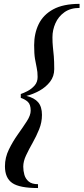

<svg xmlns="http://www.w3.org/2000/svg" viewBox="-20 -800 422 970"><path d="M172 150Q78.5 150 41.8 124.5Q5 99 5 40Q5 -4 24.8 -44.5Q44.5 -85 70 -120.8Q95.5 -156.5 115.2 -187Q135 -217.5 135 -241Q135 -271.5 121.2 -284.8Q107.5 -298 85 -305.5V-325Q100 -330 120 -340.5Q140 -351 155 -368.2Q170 -385.5 170 -411Q170 -437.5 165.5 -457.2Q161 -477 156.8 -502.5Q152.5 -528 152.5 -571.5Q152.5 -631 175.5 -678.2Q198.5 -725.5 249 -753Q299.5 -780.5 382 -780.5V-760Q336 -760 305.5 -738.2Q275 -716.5 260 -682.5Q245 -648.5 245 -612Q245 -584 247.2 -562.8Q249.5 -541.5 251.8 -516.2Q254 -491 254 -451Q254 -414.5 233 -387.2Q212 -360 179.8 -342Q147.5 -324 113.5 -315.5Q154 -305.5 173 -283Q192 -260.5 192 -219.5Q192 -182 177.8 -146.8Q163.5 -111.5 144.8 -78.5Q126 -45.5 111.8 -15.2Q97.5 15 97.5 42Q97.5 63 103.2 83.2Q109 103.5 125 117Q141 130.5 172 130.5Z"/></svg>

Font: Bodoni* 11pt
Style: Italic
Weight: 400
Italic angle: -13°
Version: Version 2.3